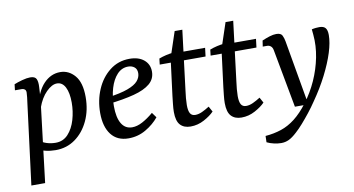

<svg xmlns="http://www.w3.org/2000/svg" viewBox="-72 -718 1999 1085"><g transform="rotate(-10 927.0 -175.0)"><path d="M201 7Q171 7 143.5 0.5Q116 -6 93 -16L113 -65Q133 -49 157.5 -41.5Q182 -34 208 -34Q251 -34 279.5 -65Q308 -96 322 -144Q336 -192 336 -242Q336 -298 319.5 -330.5Q303 -363 272 -363Q243 -363 210.5 -330.5Q178 -298 159 -244L147 -251Q165 -337 206 -380Q247 -423 301 -423Q350 -423 384.5 -383Q419 -343 419 -260Q419 -184 390.5 -123.5Q362 -63 313 -28Q264 7 201 7ZM30 180 89 -285Q91 -297 93 -315.5Q95 -334 95 -343Q95 -355 88 -360.5Q81 -366 71 -366H32L36 -400Q55 -408 82.5 -415.5Q110 -423 129 -423Q157 -423 164.5 -406.5Q172 -390 170 -360L166 -292L109 180Z M700 -429Q752 -429 782.5 -403.5Q813 -378 813 -336Q813 -294 781 -267Q749 -240 688 -224Q627 -208 539 -198L542 -235Q616 -245 658 -260.5Q700 -276 717.5 -296.5Q735 -317 735 -341Q735 -364 720.5 -375.5Q706 -387 685 -387Q648 -387 621.5 -358.5Q595 -330 581 -283Q567 -236 567 -181Q567 -115 588 -80Q609 -45 649 -45Q677 -45 708 -61.5Q739 -78 772 -106L793 -77Q763 -40 717.5 -13.5Q672 13 618 13Q553 13 518.5 -32Q484 -77 484 -156Q484 -228 510.5 -290Q537 -352 586 -390.5Q635 -429 700 -429Z M975 8Q937 8 916 -14.5Q895 -37 895 -89Q895 -109 898 -135Q901 -161 903 -180L930 -392L979 -539H1023L981 -198Q978 -178 976 -154.5Q974 -131 974 -115Q974 -82 983 -67Q992 -52 1012 -52Q1031 -52 1051.5 -61.5Q1072 -71 1094 -85L1111 -54Q1090 -32 1053 -12Q1016 8 975 8ZM863 -367 867 -401Q885 -408 908 -413.5Q931 -419 956 -421L984 -416H1132L1126 -367Z M1267 8Q1229 8 1208 -14.5Q1187 -37 1187 -89Q1187 -109 1190 -135Q1193 -161 1195 -180L1222 -392L1271 -539H1315L1273 -198Q1270 -178 1268 -154.5Q1266 -131 1266 -115Q1266 -82 1275 -67Q1284 -52 1304 -52Q1323 -52 1343.5 -61.5Q1364 -71 1386 -85L1403 -54Q1382 -32 1345 -12Q1308 8 1267 8ZM1155 -367 1159 -401Q1177 -408 1200 -413.5Q1223 -419 1248 -421L1276 -416H1424L1418 -367Z M1463 189Q1444 189 1421.5 184Q1399 179 1381 170L1382 134Q1431 130 1473 116Q1515 102 1553.5 72Q1592 42 1630 -8Q1671 -62 1699 -124.5Q1727 -187 1740 -253Q1753 -319 1747 -382L1744 -414Q1757 -417 1768.5 -418Q1780 -419 1788 -419Q1812 -419 1822.5 -406.5Q1833 -394 1833 -366Q1833 -323 1815 -266Q1797 -209 1763.5 -143Q1730 -77 1683 -10Q1663 20 1640 49Q1617 78 1595 103Q1573 128 1554 145Q1527 170 1506.5 179.5Q1486 189 1463 189ZM1574 0 1512 -335Q1509 -351 1500 -358.5Q1491 -366 1479 -366H1454L1459 -400Q1482 -410 1503 -416.5Q1524 -423 1541 -423Q1568 -423 1575.5 -407Q1583 -391 1586 -373L1651 0Z"/></g></svg>

Font: Rasa
Style: Italic
Weight: 400
Italic angle: -7.10001°
Designer: Anna Giedrys (Yrsa+Rasa design), David Brezina (Yrsa art-direction, Rasa art-direction, design)
Foundry: Rosetta Type Foundry
Version: Version 2.004